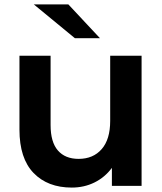

<svg xmlns="http://www.w3.org/2000/svg" viewBox="-20 -849 740 877"><path d="M134.4 -828.9H292.2L436.7 -674.4H322.2ZM626.7 0H491.1V-82.2Q458.9 -38.9 411.7 -15.6Q364.4 7.8 307.8 7.8Q197.8 7.8 133.3 -58.9Q68.9 -125.6 68.9 -256.7V-594.4H211.1V-277.8Q211.1 -200 244.4 -161.7Q277.8 -123.3 338.9 -123.3Q405.6 -123.3 444.4 -167.8Q483.3 -212.2 483.3 -296.7V-594.4H626.7Z"/></svg>

Font: Paperlogy 7 Bold
Style: Regular
Weight: 700
Designer: redesigned by Lee Juim, glyphs from Gmarket Sans & Montserrat
Foundry: PT&
Version: Version 1.001